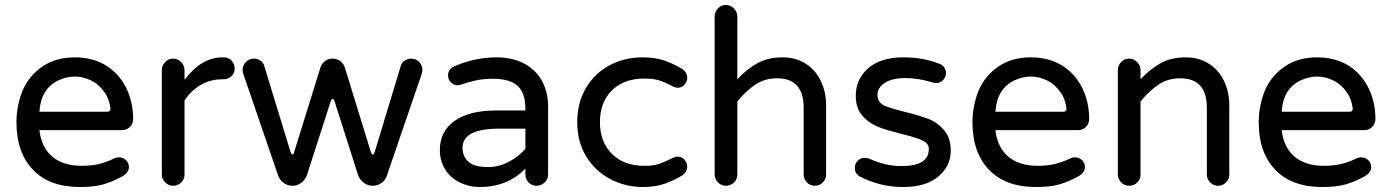

<svg xmlns="http://www.w3.org/2000/svg" viewBox="-20 -768 5575 770"><path d="M300 -18Q179 -18 112.5 -87Q46 -156 46 -278Q46 -312 52.5 -344Q59 -376 71 -406Q97 -465 150.5 -501.5Q204 -538 280 -538Q352 -538 406 -505Q458 -472 486 -415.5Q514 -359 514 -291Q514 -272 501 -259Q488 -246 468 -246H138Q146 -177 189.5 -140Q233 -103 308 -103Q349 -103 379.5 -111Q410 -119 439 -133Q446 -137 457 -137Q473 -137 485 -126Q497 -115 497 -98Q497 -76 471 -61Q433 -40 396 -29Q359 -18 300 -18ZM138 -320H411Q424 -320 423 -333Q418 -373 399 -398Q377 -430 345 -445.5Q313 -461 280 -461Q248 -461 215 -446Q144 -413 138 -320Z M674 -23Q656 -23 642.5 -36.5Q629 -50 629 -68V-487Q629 -505 642 -519Q655 -533 674 -533Q693 -533 706.5 -519Q720 -505 720 -487V-448Q788 -538 872 -538H877Q897 -538 909 -524.5Q921 -511 921 -493Q921 -474 908 -462Q895 -450 875 -450H870Q825 -450 786 -428Q747 -406 720 -365V-68Q720 -49 706.5 -36Q693 -23 674 -23Z M1153 -23Q1133 -23 1117 -35Q1101 -47 1095 -65L956 -471Q953 -480 953 -488Q953 -506 966.5 -519.5Q980 -533 998 -533Q1012 -533 1023.5 -525.5Q1035 -518 1039 -506L1146 -156Q1149 -149 1153 -148.5Q1157 -148 1159 -156L1265 -497Q1270 -513 1283.5 -523Q1297 -533 1314 -533Q1331 -533 1344.5 -523Q1358 -513 1363 -497L1468 -156Q1471 -149 1475 -148.5Q1479 -148 1482 -156L1588 -506Q1592 -518 1604 -525.5Q1616 -533 1629 -533Q1648 -533 1661 -519.5Q1674 -506 1674 -488Q1674 -480 1671 -471L1532 -65Q1527 -47 1511 -35Q1495 -23 1475 -23Q1455 -23 1439 -35Q1423 -47 1416 -66L1321 -364Q1318 -372 1314 -372Q1310 -372 1307 -364L1211 -66Q1204 -47 1188.5 -35Q1173 -23 1153 -23Z M1904 -18Q1861 -18 1825 -36Q1788 -53 1766 -87.5Q1744 -122 1744 -166Q1744 -242 1803.5 -283.5Q1863 -325 1970 -325H2087V-332Q2087 -394 2056.5 -423Q2026 -452 1957 -452Q1920 -452 1891 -446Q1862 -440 1827 -428Q1823 -427 1819.5 -426.5Q1816 -426 1814 -426Q1800 -426 1788.5 -437.5Q1777 -449 1777 -465Q1777 -492 1804 -503Q1886 -538 1972 -538Q2039 -538 2088 -510Q2134 -483 2156 -439Q2178 -395 2178 -344V-68Q2178 -49 2164 -36Q2150 -23 2132 -23Q2113 -23 2100 -36.5Q2087 -50 2087 -68V-92Q2016 -18 1904 -18ZM1937 -98Q1981 -98 2020.5 -119Q2060 -140 2087 -171V-252H1981Q1835 -252 1835 -175Q1835 -141 1858.5 -119.5Q1882 -98 1937 -98Z M2557 -18Q2488 -18 2427 -50Q2367 -82 2331 -140.5Q2295 -199 2295 -278Q2295 -357 2331 -417Q2366 -475 2425.5 -506.5Q2485 -538 2557 -538Q2609 -538 2646.5 -524.5Q2684 -511 2717 -491Q2736 -477 2736 -456Q2736 -441 2725 -428.5Q2714 -416 2698 -416Q2692 -416 2687 -418Q2682 -420 2677 -422Q2645 -439 2622 -446Q2599 -453 2564 -453Q2482 -453 2434 -405.5Q2386 -358 2386 -278Q2386 -199 2434 -151Q2482 -103 2564 -103Q2599 -103 2622 -110.5Q2645 -118 2677 -134Q2682 -136 2687 -138Q2692 -140 2698 -140Q2714 -140 2725 -127.5Q2736 -115 2736 -100Q2736 -79 2717 -65Q2684 -45 2646.5 -31.5Q2609 -18 2557 -18Z M2891 -23Q2873 -23 2859.5 -36.5Q2846 -50 2846 -68V-702Q2846 -720 2859 -734Q2872 -748 2891 -748Q2910 -748 2923.5 -734Q2937 -720 2937 -702V-450Q2975 -491 3017.5 -514.5Q3060 -538 3118 -538Q3172 -538 3212 -512Q3251 -487 3272 -443Q3293 -399 3293 -345V-68Q3293 -49 3279.5 -36Q3266 -23 3248 -23Q3229 -23 3216 -36.5Q3203 -50 3203 -68V-336Q3203 -454 3096 -454Q3047 -454 3009.5 -429Q2972 -404 2937 -361V-68Q2937 -49 2923.5 -36Q2910 -23 2891 -23Z M3603 -18Q3507 -18 3425 -62Q3408 -74 3408 -95Q3408 -111 3419.5 -123Q3431 -135 3447 -135Q3456 -135 3465 -132Q3497 -118 3528 -110Q3559 -102 3597 -102Q3705 -102 3705 -171Q3705 -192 3681 -204Q3669 -210 3648.5 -216.5Q3628 -223 3599 -230Q3571 -237 3547 -244Q3523 -251 3505 -258Q3466 -273 3439 -303.5Q3412 -334 3412 -383Q3412 -451 3462 -494.5Q3512 -538 3603 -538Q3682 -538 3745 -513Q3759 -509 3766.5 -498Q3774 -487 3774 -475Q3774 -460 3762.5 -447.5Q3751 -435 3734 -435Q3732 -435 3728.5 -435.5Q3725 -436 3721 -437Q3663 -455 3610 -455Q3559 -455 3529 -436Q3499 -417 3499 -387Q3499 -359 3525 -345Q3539 -339 3560.5 -332.5Q3582 -326 3610 -319Q3639 -312 3662 -305Q3685 -298 3704 -291Q3741 -276 3767 -245Q3793 -214 3793 -164Q3793 -102 3743 -60Q3693 -18 3603 -18Z M4134 -18Q4013 -18 3946.5 -87Q3880 -156 3880 -278Q3880 -312 3886.5 -344Q3893 -376 3905 -406Q3931 -465 3984.5 -501.5Q4038 -538 4114 -538Q4186 -538 4240 -505Q4292 -472 4320 -415.5Q4348 -359 4348 -291Q4348 -272 4335 -259Q4322 -246 4302 -246H3972Q3980 -177 4023.5 -140Q4067 -103 4142 -103Q4183 -103 4213.5 -111Q4244 -119 4273 -133Q4280 -137 4291 -137Q4307 -137 4319 -126Q4331 -115 4331 -98Q4331 -76 4305 -61Q4267 -40 4230 -29Q4193 -18 4134 -18ZM3972 -320H4245Q4258 -320 4257 -333Q4252 -373 4233 -398Q4211 -430 4179 -445.5Q4147 -461 4114 -461Q4082 -461 4049 -446Q3978 -413 3972 -320Z M4508 -23Q4490 -23 4476.5 -36.5Q4463 -50 4463 -68V-487Q4463 -505 4476 -519Q4489 -533 4508 -533Q4527 -533 4540.5 -519Q4554 -505 4554 -487V-450Q4592 -491 4634.5 -514.5Q4677 -538 4735 -538Q4789 -538 4829 -512Q4868 -487 4889 -443Q4910 -399 4910 -345V-68Q4910 -49 4896.5 -36Q4883 -23 4865 -23Q4846 -23 4833 -36.5Q4820 -50 4820 -68V-336Q4820 -454 4713 -454Q4664 -454 4626.5 -429Q4589 -404 4554 -361V-68Q4554 -49 4540.5 -36Q4527 -23 4508 -23Z M5282 -18Q5161 -18 5094.5 -87Q5028 -156 5028 -278Q5028 -312 5034.5 -344Q5041 -376 5053 -406Q5079 -465 5132.5 -501.5Q5186 -538 5262 -538Q5334 -538 5388 -505Q5440 -472 5468 -415.5Q5496 -359 5496 -291Q5496 -272 5483 -259Q5470 -246 5450 -246H5120Q5128 -177 5171.5 -140Q5215 -103 5290 -103Q5331 -103 5361.5 -111Q5392 -119 5421 -133Q5428 -137 5439 -137Q5455 -137 5467 -126Q5479 -115 5479 -98Q5479 -76 5453 -61Q5415 -40 5378 -29Q5341 -18 5282 -18ZM5120 -320H5393Q5406 -320 5405 -333Q5400 -373 5381 -398Q5359 -430 5327 -445.5Q5295 -461 5262 -461Q5230 -461 5197 -446Q5126 -413 5120 -320Z"/></svg>

Font: Huninn
Style: Regular
Weight: 400
Designer: justfont
Foundry: justfont
Version: Version 1.003